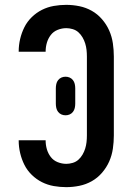

<svg xmlns="http://www.w3.org/2000/svg" viewBox="-20 -763 540 791"><path d="M253 8Q227 8 201.5 3.5Q176 -1 153 -12.5Q130 -24 111 -42.5Q92 -61 80.5 -84Q69 -107 63 -132.5Q57 -158 57 -184Q57 -184 57 -184Q57 -184 57 -185H168Q168 -184 168 -184Q168 -184 168 -184Q168 -166 173 -148.5Q178 -131 189 -116.5Q200 -102 217.5 -95Q235 -88 253 -88Q266 -88 279.5 -92Q293 -96 303 -105Q313 -114 320 -126Q327 -138 331 -151Q335 -164 336.5 -177.5Q338 -191 338 -205V-530Q338 -544 336.5 -557.5Q335 -571 331 -584Q327 -597 320 -609Q313 -621 303 -630Q293 -639 279.5 -643Q266 -647 253 -647Q235 -647 217.5 -640Q200 -633 189 -618.5Q178 -604 173 -586.5Q168 -569 168 -551Q168 -551 168 -551Q168 -551 168 -550H57Q57 -551 57 -551Q57 -551 57 -551Q57 -577 63 -602.5Q69 -628 80.5 -651Q92 -674 111 -692.5Q130 -711 153 -722.5Q176 -734 201.5 -738.5Q227 -743 253 -743Q280 -743 307 -737.5Q334 -732 358 -718.5Q382 -705 400.5 -683.5Q419 -662 430 -637Q441 -612 445 -584.5Q449 -557 449 -530V-205Q449 -178 445 -150.5Q441 -123 430 -98Q419 -73 400.5 -51.5Q382 -30 358 -16.5Q334 -3 307 2.5Q280 8 253 8ZM250 -288Q241 -288 233 -291.5Q225 -295 219.5 -302Q214 -309 212 -318Q210 -327 210 -336V-399Q210 -408 212 -417Q214 -426 219.5 -433Q225 -440 233 -443.5Q241 -447 250 -447Q259 -447 267 -443.5Q275 -440 280.5 -433Q286 -426 288 -417Q290 -408 290 -399V-336Q290 -327 288 -318Q286 -309 280.5 -302Q275 -295 267 -291.5Q259 -288 250 -288Z"/></svg>

Font: Iosevka SS08 Regular
Style: Bold
Weight: 700
Monospace: yes
Designer: Belleve Invis
Foundry: Belleve Invis
Version: Version 16.3.4; ttfautohint (v1.8.4)